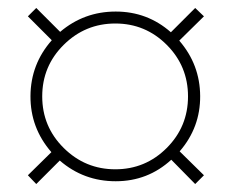

<svg xmlns="http://www.w3.org/2000/svg" viewBox="-20 -594 581 482"><path d="M492 -154 470 -132 410 -193Q351 -139 270.5 -139Q190 -139 130 -191L71 -132L50 -154L109 -212Q56 -273 56.5 -353Q57 -433 110 -493L50 -553L71 -574L131 -514Q191 -565 270.5 -565Q350 -565 409 -513L470 -574L492 -553L430 -492Q482 -432 482.5 -353Q483 -274 431 -214ZM86 -352Q86 -276 140 -222.5Q194 -169 269.5 -169Q345 -169 398.5 -222.5Q452 -276 452 -352Q452 -428 398.5 -481.5Q345 -535 269.5 -535Q194 -535 140 -481.5Q86 -428 86 -352Z"/></svg>

Font: Cinzel Decorative Black
Style: Regular
Weight: 900
Designer: Natanael Gama
Version: Version 1.001;PS 001.001;hotconv 1.0.56;makeotf.lib2.0.21325